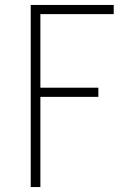

<svg xmlns="http://www.w3.org/2000/svg" viewBox="-20 -755 540 775"><path d="M104 0V-735H439V-698H143V-401H377V-364H143V0Z"/></svg>

Font: Iosevka Term Curly Extralight
Style: Regular
Weight: 200
Designer: Belleve Invis
Foundry: Belleve Invis
Version: Version 32.3.0